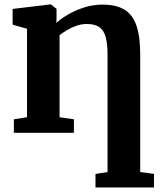

<svg xmlns="http://www.w3.org/2000/svg" viewBox="-20 -588 718 850"><path d="M402.7 242V182.1L456.1 173.6V-344.3Q456.1 -393.8 447.8 -424Q439.4 -454.2 419.4 -468Q399.4 -481.8 364.4 -481.8Q341.1 -481.8 318.6 -474Q296.1 -466.2 276.9 -454.7Q257.6 -443.2 243.7 -432.4V-69L307.2 -59.9V0H41.4V-59.9L99.6 -69V-460.7L35.8 -478.8V-548.4L202.8 -568.5H205.8L230.3 -548.8V-510.3L229.3 -486.4Q250.6 -506.1 282.9 -524.7Q315.2 -543.2 353.9 -555.4Q392.5 -567.6 433.3 -567.6Q493.9 -567.6 530.6 -545.5Q567.3 -523.4 584 -474.9Q600.7 -426.4 600.7 -347.3V173.6L661.7 181.7V242Z"/></svg>

Font: Merriweather Light
Style: Regular
Weight: 300
Version: Version 2.100